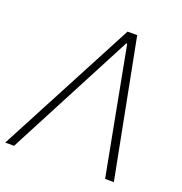

<svg xmlns="http://www.w3.org/2000/svg" viewBox="-154 -842 905 956"><g transform="rotate(20 299.0 -364.0)"><path d="M23.9 0H-22.9L360.4 -727.5H411.6L552.7 0H506.3L379.4 -670.4H374.5Z"/></g></svg>

Font: Inter Tight ExtraLight
Style: Italic
Weight: 250
Italic angle: -9.39999°
Designer: Rasmus Andersson
Foundry: rsms
Version: Version 3.004